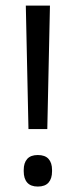

<svg xmlns="http://www.w3.org/2000/svg" viewBox="-20 -659 272 688"><path d="M149.5 -196.5H82L72.5 -639H159ZM115.5 9.5Q90 9.5 77.5 -4.8Q65 -19 65 -45V-50Q65 -75.5 77.5 -89.5Q90 -103.5 115.5 -103.5Q141.5 -103.5 154 -89.5Q166.5 -75.5 166.5 -50V-45Q166.5 -19 154 -4.8Q141.5 9.5 115.5 9.5Z"/></svg>

Font: Anek Bangla Medium
Style: Regular
Weight: 400
Version: Version 1.003